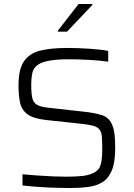

<svg xmlns="http://www.w3.org/2000/svg" viewBox="-20 -937 672 965"><path d="M331 8Q294 8 251 6.5Q208 5 166.5 2Q125 -1 93 -5V-61Q127 -58 167.5 -55Q208 -52 246 -50.5Q284 -49 312 -49Q364 -49 397.5 -53Q431 -57 456 -71Q482 -86 488 -117Q494 -148 494 -187Q494 -226 492 -249.5Q490 -273 480 -286Q470 -299 448 -305Q426 -311 387 -315L211 -334Q146 -341 117 -363.5Q88 -386 80.5 -422.5Q73 -459 73 -509Q73 -589 100.5 -629Q128 -669 182 -682.5Q236 -696 316 -696Q372 -696 431 -692Q490 -688 524 -681V-627Q484 -633 428 -636Q372 -639 326 -639Q212 -639 173 -613Q149 -598 143 -572Q137 -546 137 -509Q137 -465 143 -442Q149 -419 168.5 -409Q188 -399 228 -395L398 -376Q457 -370 494.5 -357.5Q532 -345 547 -301Q554 -281 556.5 -254.5Q559 -228 559 -192Q559 -122 542.5 -81.5Q526 -41 496 -22Q466 -3 424 2.5Q382 8 331 8ZM271 -778V-783L375 -917H444V-912L317 -778Z"/></svg>

Font: Saira Light
Style: Regular
Weight: 300
Designer: Hector Gatti with collaboration of the Omnibus-Type team
Foundry: Omnibus-Type
Version: Version 1.100; ttfautohint (v1.8.3)